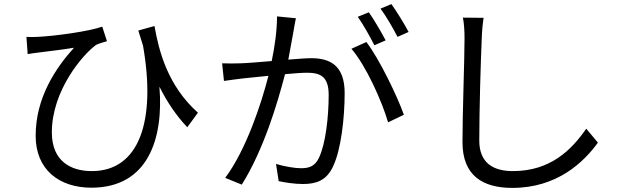

<svg xmlns="http://www.w3.org/2000/svg" viewBox="-20 -866 3040 937"><path d="M109 -686 115 -602C135 -605 152 -608 171 -610C207 -615 290 -624 341 -633C252 -534 154 -390 154 -203C154 -38 269 50 426 50C703 50 779 -190 758 -443C796 -367 840 -302 894 -245L946 -316C798 -448 755 -618 734 -739L655 -717L678 -643C743 -272 658 -31 428 -31C326 -31 233 -79 233 -220C233 -425 385 -601 449 -647C463 -654 489 -661 502 -665L479 -736C420 -714 251 -690 162 -686C144 -685 123 -685 109 -686Z M1768 -661 1695 -628C1766 -546 1844 -372 1874 -269L1951 -306C1918 -399 1830 -580 1768 -661ZM1780 -806 1726 -784C1753 -746 1787 -685 1807 -645L1862 -669C1841 -709 1805 -771 1780 -806ZM1890 -846 1837 -824C1865 -786 1898 -729 1920 -686L1974 -710C1955 -747 1916 -810 1890 -846ZM1064 -557 1073 -471C1098 -475 1140 -480 1163 -483L1290 -496C1256 -362 1181 -134 1079 2L1160 35C1266 -134 1334 -361 1371 -504C1414 -508 1454 -511 1478 -511C1542 -511 1584 -494 1584 -403C1584 -295 1569 -164 1537 -97C1517 -53 1486 -45 1449 -45C1421 -45 1369 -53 1327 -66L1340 18C1372 25 1419 32 1458 32C1522 32 1572 16 1604 -51C1645 -134 1662 -293 1662 -412C1662 -548 1589 -582 1499 -582C1475 -582 1434 -579 1387 -575L1413 -717C1416 -737 1420 -758 1424 -777L1332 -786C1332 -718 1321 -640 1306 -568C1245 -563 1187 -558 1154 -557C1122 -556 1096 -556 1064 -557Z M2340 -779 2239 -780C2245 -751 2247 -715 2247 -678C2247 -573 2237 -320 2237 -172C2237 -9 2336 51 2480 51C2700 51 2829 -75 2898 -170L2841 -238C2769 -134 2666 -31 2483 -31C2388 -31 2319 -70 2319 -180C2319 -329 2326 -565 2331 -678C2332 -711 2335 -746 2340 -779Z"/></svg>

Font: Noto Sans Mono CJK HK
Style: Regular
Weight: 400
Designer: Ryoko NISHIZUKA 西塚涼子 (kana, bopomofo & ideographs); Paul D. Hunt (Latin, Greek & Cyrillic); Sandoll Communications 산돌커뮤니
Foundry: Adobe
Version: Version 2.004;hotconv 1.0.118;makeotfexe 2.5.65603